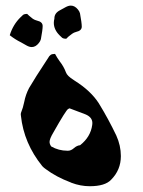

<svg xmlns="http://www.w3.org/2000/svg" viewBox="-20 -620 507 681"><path d="M298.3 40.5Q265.6 40.5 233.4 28.3L231.4 27.3Q178.7 7.3 142.6 -20Q135.3 -24.9 129.9 -30.8Q64.5 -111.8 54.2 -209.5L53.7 -214.4L54.2 -219.2Q62 -238.3 65.9 -258.3Q70.8 -284.2 83 -307.6Q102.5 -341.3 151.4 -415.5Q154.3 -421.4 159.2 -425Q164.1 -428.7 172.9 -428.7H175.3Q182.6 -415 191.9 -402.3Q206.1 -384.3 213.9 -363.3Q218.3 -350.6 241.2 -336.4Q242.7 -335 244.6 -334Q302.2 -297.9 330.6 -253.4Q364.7 -197.8 392.6 -139.2Q408.7 -103.5 408.7 -66.4Q408.7 -17.1 374 17.6Q352.5 40.5 298.3 40.5ZM221.2 -85.4Q231.9 -85.4 242.4 -94.7Q252.9 -104 264.2 -105Q301.3 -134.3 307.1 -176.8L307.6 -183.6Q307.6 -204.1 283.2 -214.4L226.6 -235.8L221.7 -233.4Q214.4 -230 168.9 -149.4Q155.8 -127.4 155.8 -116.7Q155.8 -108.9 161.6 -100.6Q188 -85.4 219.2 -85.4ZM92.8 -453.1Q84 -453.1 74.2 -458.7Q64.5 -464.4 54.7 -469.7Q33.7 -480 14.6 -495.1Q26.4 -533.2 53.2 -559.1L62 -567.4Q67.4 -570.8 76.2 -570.8Q81.5 -564.9 96.7 -553.2Q103.5 -548.8 111.3 -546.9Q131.3 -542.5 131.3 -527.8Q131.3 -514.6 125 -481Q123 -473.6 117.7 -467.3Q106.4 -453.1 92.8 -453.1ZM214.8 -482.4Q206.1 -482.4 200.7 -485.8L191.9 -494.1Q170.9 -514.6 170.9 -539.1Q170.9 -546.4 172.9 -553.7V-554.7Q172.9 -573.7 193.4 -584Q203.1 -589.4 212.9 -594.7Q222.7 -600.1 231.4 -600.1Q245.1 -600.1 256.3 -586.4Q261.7 -580.1 263.7 -572.8Q270 -538.6 270 -525.4Q270 -511.2 250 -506.8Q242.2 -504.9 235.4 -500Q220.2 -488.8 214.8 -482.4Z"/></svg>

Font: Kurland
Style: Regular
Weight: 400
Designer: GGBot
Version: 0.22